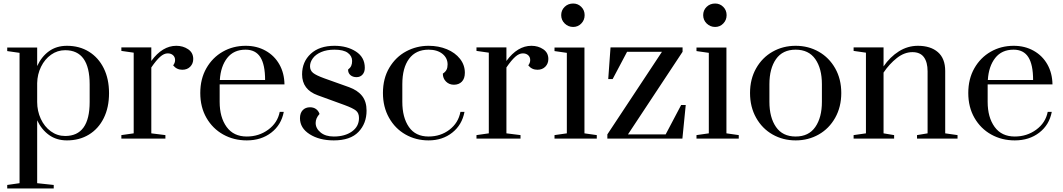

<svg xmlns="http://www.w3.org/2000/svg" viewBox="-20 -787 6035 1090"><path d="M21 263 91 253V-487L21 -497V-517H191V-412Q216 -466 258.5 -496.5Q301 -527 360 -527Q431 -527 485 -493.5Q539 -460 569 -399.5Q599 -339 599 -258Q599 -177 569 -116.5Q539 -56 485 -23Q431 10 360 10Q301 10 258.5 -20.5Q216 -51 191 -104V253L285 263V283H21ZM489 -208V-308Q489 -502 350 -502Q306 -502 270 -476.5Q234 -451 213 -408Q192 -365 191 -315V-208Q191 -157 211.5 -112.5Q232 -68 268.5 -41.5Q305 -15 350 -15Q489 -15 489 -208Z M669 -20 739 -30V-488L669 -498V-518H839V-441Q902 -527 981 -527Q1019 -527 1048 -507.5Q1077 -488 1077 -452Q1077 -426 1060 -408.5Q1043 -391 1015 -391Q983 -391 963 -416Q974 -430 974 -446Q974 -463 962.5 -473.5Q951 -484 932 -484Q911 -484 889 -464.5Q867 -445 839 -404V-30L919 -20V0H669Z M1117 -259Q1117 -339 1151.5 -399.5Q1186 -460 1244.5 -493.5Q1303 -527 1375 -527Q1438 -527 1488 -499Q1538 -471 1566 -421.5Q1594 -372 1595 -308H1227V-209Q1227 -121 1266.5 -66.5Q1306 -12 1381 -12Q1450 -12 1503 -51Q1556 -90 1568 -152H1591Q1577 -78 1520 -34Q1463 10 1381 10Q1307 10 1247 -23.5Q1187 -57 1152 -118Q1117 -179 1117 -259ZM1485 -333Q1485 -420 1458 -462.5Q1431 -505 1374 -505Q1307 -505 1270 -458Q1233 -411 1228 -333Z M1683 -116Q1683 -145 1698.5 -161.5Q1714 -178 1740 -178Q1760 -178 1774 -168Q1788 -158 1794 -140Q1772 -116 1772 -89Q1772 -58 1800 -35Q1828 -12 1875 -12Q1938 -12 1978 -40.5Q2018 -69 2018 -117Q2018 -145 2001 -159Q1984 -173 1935 -191L1784 -246Q1695 -278 1695 -365Q1695 -436 1744 -481.5Q1793 -527 1879 -527Q1950 -527 2000.5 -494.5Q2051 -462 2051 -402Q2051 -378 2038 -363.5Q2025 -349 2004 -349Q1983 -349 1969.5 -360.5Q1956 -372 1956 -392Q1969 -402 1974 -413.5Q1979 -425 1979 -441Q1979 -469 1954.5 -487Q1930 -505 1879 -505Q1835 -505 1803.5 -491.5Q1772 -478 1756 -456Q1740 -434 1740 -411Q1740 -387 1757.5 -373Q1775 -359 1822 -342L1962 -292Q2011 -274 2036 -242Q2061 -210 2061 -159Q2061 -86 2015 -38Q1969 10 1875 10Q1793 10 1738 -25Q1683 -60 1683 -116Z M2154 -259Q2154 -342 2190.5 -403Q2227 -464 2286 -495.5Q2345 -527 2413 -527Q2470 -527 2517 -507.5Q2564 -488 2591.5 -453Q2619 -418 2619 -374Q2619 -341 2602 -323.5Q2585 -306 2557 -306Q2530 -306 2512 -324Q2494 -342 2494 -369Q2509 -379 2515 -391Q2521 -403 2521 -421Q2521 -458 2491.5 -481.5Q2462 -505 2413 -505Q2341 -505 2302.5 -453.5Q2264 -402 2264 -309V-209Q2264 -120 2301.5 -66Q2339 -12 2413 -12Q2481 -12 2531.5 -50.5Q2582 -89 2594 -152H2617Q2603 -78 2547.5 -34Q2492 10 2413 10Q2341 10 2282 -23.5Q2223 -57 2188.5 -118.5Q2154 -180 2154 -259Z M2685 -20 2755 -30V-488L2685 -498V-518H2855V-441Q2918 -527 2997 -527Q3035 -527 3064 -507.5Q3093 -488 3093 -452Q3093 -426 3076 -408.5Q3059 -391 3031 -391Q2999 -391 2979 -416Q2990 -430 2990 -446Q2990 -463 2978.5 -473.5Q2967 -484 2948 -484Q2927 -484 2905 -464.5Q2883 -445 2855 -404V-30L2935 -20V0H2685Z M3166 -701Q3166 -729 3185.5 -748Q3205 -767 3234 -767Q3261 -767 3280 -748Q3299 -729 3299 -701Q3299 -673 3280 -653.5Q3261 -634 3234 -634Q3206 -634 3186 -653.5Q3166 -673 3166 -701ZM3128 0V-20L3198 -30V-487L3128 -497V-517H3298V-30L3368 -20V0Z M3428 0V-24L3738 -493H3540L3458 -338H3433L3446 -518H3855V-493L3545 -24H3759L3847 -191H3873L3854 0Z M3972 -701Q3972 -729 3991.5 -748Q4011 -767 4040 -767Q4067 -767 4086 -748Q4105 -729 4105 -701Q4105 -673 4086 -653.5Q4067 -634 4040 -634Q4012 -634 3992 -653.5Q3972 -673 3972 -701ZM3934 0V-20L4004 -30V-487L3934 -497V-517H4104V-30L4174 -20V0Z M4238 -259Q4238 -338 4272.5 -399Q4307 -460 4366 -493.5Q4425 -527 4497 -527Q4569 -527 4628 -493.5Q4687 -460 4721.5 -399Q4756 -338 4756 -259Q4756 -180 4721.5 -118.5Q4687 -57 4628 -23.5Q4569 10 4497 10Q4425 10 4366 -23.5Q4307 -57 4272.5 -118.5Q4238 -180 4238 -259ZM4646 -209V-309Q4646 -398 4608.5 -451.5Q4571 -505 4497 -505Q4423 -505 4385.5 -451.5Q4348 -398 4348 -309V-209Q4348 -120 4385.5 -66Q4423 -12 4497 -12Q4571 -12 4608.5 -66Q4646 -120 4646 -209Z M4826 -20 4896 -30V-488L4826 -498V-518H4996V-410Q5033 -464 5083 -495.5Q5133 -527 5191 -527Q5263 -527 5304.5 -491Q5346 -455 5346 -384V-30L5416 -20V0H5186V-20L5246 -30V-382Q5246 -434 5225 -462.5Q5204 -491 5160 -491Q5114 -491 5071.5 -457.5Q5029 -424 4996 -375V-30L5056 -20V0H4826Z M5477 -259Q5477 -339 5511.5 -399.5Q5546 -460 5604.5 -493.5Q5663 -527 5735 -527Q5798 -527 5848 -499Q5898 -471 5926 -421.5Q5954 -372 5955 -308H5587V-209Q5587 -121 5626.5 -66.5Q5666 -12 5741 -12Q5810 -12 5863 -51Q5916 -90 5928 -152H5951Q5937 -78 5880 -34Q5823 10 5741 10Q5667 10 5607 -23.5Q5547 -57 5512 -118Q5477 -179 5477 -259ZM5845 -333Q5845 -420 5818 -462.5Q5791 -505 5734 -505Q5667 -505 5630 -458Q5593 -411 5588 -333Z"/></svg>

Font: Prata
Style: Regular
Weight: 400
Designer: Ivan Petrov
Foundry: Cyreal
Version: Version 2.000